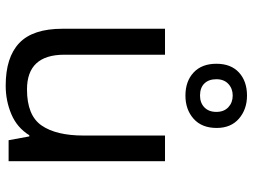

<svg xmlns="http://www.w3.org/2000/svg" viewBox="-124 -732 867 658"><g transform="rotate(90 309.0 -403.5)"><path d="M533 -536V0H461L448 -71H444Q418 -29 372 -9.5Q326 10 274 10Q177 10 128 -36.5Q79 -83 79 -185V-536H168V-191Q168 -63 287 -63Q376 -63 410.5 -113Q445 -163 445 -257V-536ZM308 -606Q259 -606 229 -634Q199 -662 199 -712Q199 -762 229 -789.5Q259 -817 308 -817Q355 -817 387 -789.5Q419 -762 419 -713Q419 -662 387.5 -634Q356 -606 308 -606ZM308 -656Q333 -656 348.5 -671Q364 -686 364 -712Q364 -738 348 -753Q332 -768 308 -768Q284 -768 268 -753Q252 -738 252 -712Q252 -686 266.5 -671Q281 -656 308 -656Z"/></g></svg>

Font: Noto Sans Samaritan
Style: Regular
Weight: 400
Designer: Monotype Design Team
Foundry: Monotype Imaging Inc.
Version: Version 2.001; ttfautohint (v1.8.4.7-5d5b)